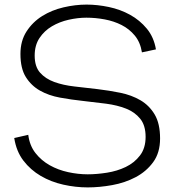

<svg xmlns="http://www.w3.org/2000/svg" viewBox="-20 -796 760 836"><path d="M131 -554Q131 -506 154.5 -479.5Q178 -453 216.5 -439Q255 -425 304 -419.5Q353 -414 404 -408Q455 -402 504 -392Q553 -382 591.5 -359.5Q630 -337 653.5 -297.5Q677 -258 677 -193Q677 -131 647 -90Q617 -49 570.5 -24.5Q524 0 468.5 10Q413 20 362 20Q309 20 255.5 8Q202 -4 157.5 -30Q113 -56 82 -96.5Q51 -137 42 -195L103 -209Q109 -162 134.5 -129.5Q160 -97 196.5 -76.5Q233 -56 276.5 -46.5Q320 -37 362 -37Q401 -37 445.5 -44Q490 -51 527.5 -69Q565 -87 589.5 -119Q614 -151 614 -200Q614 -250 590.5 -279Q567 -308 529 -323Q491 -338 442 -344.5Q393 -351 341.5 -356.5Q290 -362 241 -371Q192 -380 154 -401.5Q116 -423 92.5 -460.5Q69 -498 69 -561Q69 -618 95.5 -659Q122 -700 163.5 -726Q205 -752 256.5 -764Q308 -776 357 -776Q404 -776 454 -765.5Q504 -755 546.5 -731.5Q589 -708 619.5 -671Q650 -634 659 -581L598 -568Q591 -612 567 -641Q543 -670 509.5 -687Q476 -704 436 -711.5Q396 -719 356 -719Q319 -719 279 -710Q239 -701 206 -681.5Q173 -662 152 -630.5Q131 -599 131 -554Z"/></svg>

Font: Milkman
Style: Regular
Weight: 300
Designer: Giulia Boggio / Martin Desinde
Version: Version 1.000